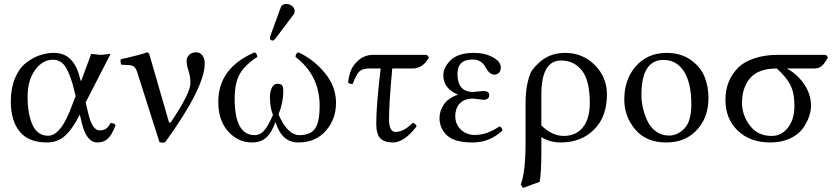

<svg xmlns="http://www.w3.org/2000/svg" viewBox="-20 -704 4187 962"><path d="M409.2 -190.9 422.9 -132.8Q442.9 -50.8 479 -50.8Q498 -50.8 510 -58.3Q522 -65.9 534.2 -87.9Q550.3 -87.9 559.1 -77.1Q542 -30.3 521.5 -10.3Q501 9.8 467.8 9.8Q412.6 9.8 389.2 -90.8L379.9 -129.9Q341.8 -54.7 304.4 -22.5Q267.1 9.8 215.8 9.8Q123 9.8 78.6 -44.7Q34.2 -99.1 34.2 -195.8Q34.2 -261.7 54.7 -311.3Q75.2 -360.8 108.6 -387.5Q142.1 -414.1 177.5 -426.5Q212.9 -439 250 -439Q277.3 -439 298.8 -430.2Q320.3 -421.4 336.4 -404.1Q352.5 -386.7 363.8 -362.1Q375 -337.4 382.8 -304.2Q385.3 -294.4 388.2 -302.7Q388.7 -303.7 389.6 -306.2L437 -434.1Q443.8 -434.1 460.4 -431.6Q477.1 -429.2 485.1 -429.2Q493.2 -429.2 510.5 -431.6Q527.8 -434.1 534.2 -434.1ZM358.9 -222.2 354 -243.2Q335 -324.2 311 -364.5Q287.1 -404.8 245.1 -404.8Q193.4 -404.8 155.8 -353.3Q118.2 -301.8 118.2 -219.2Q118.2 -132.3 143.1 -78.1Q168 -23.9 221.2 -23.9Q287.1 -23.9 342.8 -181.2Z M668 -340.8Q661.1 -361.8 652.1 -369.4Q643.1 -377 625 -377.9L587.9 -379.9Q582 -393.1 585 -407.2Q691.9 -431.2 716.8 -441.9Q724.6 -441.9 729 -429.2L824.7 -98.1Q829.6 -81.5 837.9 -94.2Q934.1 -238.3 934.1 -286.1Q934.1 -321.3 924.6 -349.1Q915 -377 915 -400.9Q915 -416 928 -429Q940.9 -441.9 961.9 -441.9Q982.9 -441.9 994.4 -426Q1005.9 -410.2 1005.9 -387.2Q1005.9 -265.1 808.1 7.8Q794.9 13.7 778.8 7.8Z M1414.6 -684.1Q1430.7 -684.1 1443.6 -673.6Q1456.5 -663.1 1456.5 -648.9Q1456.5 -637.7 1450.7 -630.9L1358.4 -508.8Q1352.5 -501 1346.7 -501Q1332.5 -501 1332.5 -514.2Q1332.5 -518.1 1334.5 -523.9L1386.7 -667Q1392.6 -684.1 1414.6 -684.1ZM1663.6 -189Q1663.6 -106.9 1612.5 -48.6Q1561.5 9.8 1473.6 9.8Q1391.6 9.8 1360.4 -92.8Q1340.3 -37.6 1313 -13.9Q1285.6 9.8 1243.7 9.8Q1172.9 9.8 1123.3 -45.2Q1073.7 -100.1 1073.7 -193.8Q1073.7 -363.8 1256.3 -441.9Q1267.6 -436 1269.5 -418.9Q1212.4 -382.8 1184.1 -337.9Q1155.8 -293 1155.8 -209Q1155.8 -26.9 1256.3 -26.9Q1283.2 -26.9 1303.5 -50Q1323.7 -73.2 1347.7 -127.9Q1332.5 -166 1332.5 -217.8Q1332.5 -243.7 1342 -263.9Q1351.6 -284.2 1369.6 -284.2Q1388.7 -284.2 1394 -275.6Q1399.4 -267.1 1399.4 -247.1Q1399.4 -189.9 1375.5 -130.9Q1420.4 -26.9 1480.5 -26.9Q1535.6 -26.9 1558.6 -59.8Q1581.5 -92.8 1581.5 -173.8Q1581.5 -326.7 1460.4 -418.9Q1462.4 -439 1475.6 -441.9Q1553.7 -404.8 1608.6 -337.4Q1663.6 -270 1663.6 -189Z M1851.1 -429.2H2118.2L2129.4 -417Q2099.6 -360.8 2047.4 -360.8H1945.3Q1929.2 -185.1 1929.2 -107.9Q1929.2 -43 1961.4 -43Q2003.4 -43 2048.3 -88.9Q2063.5 -84 2067.4 -70.8Q2004.4 10.3 1948.2 9.8Q1905.3 9.8 1885.3 -11.2Q1865.2 -32.2 1865.2 -85Q1865.2 -177.7 1887.2 -360.8H1831.1Q1795.9 -360.8 1780.5 -345.9Q1765.1 -331.1 1747.1 -283.2Q1729 -283.2 1724.1 -291Q1728 -324.2 1738.5 -351.6Q1749 -378.9 1778.6 -404.1Q1808.1 -429.2 1851.1 -429.2Z M2261.2 -121.1Q2261.2 -81.1 2289.3 -54.4Q2317.4 -27.8 2358.4 -27.8Q2420.4 -27.8 2482.4 -70.8Q2496.6 -65.9 2497.1 -49.8Q2433.1 10.3 2347.2 9.8Q2257.3 9.8 2219.7 -25.6Q2182.1 -61 2182.1 -112.8Q2182.1 -147 2203.1 -179.4Q2224.1 -211.9 2272.9 -229V-231Q2201.2 -260.7 2201.2 -327.1Q2201.2 -366.2 2238.3 -402.6Q2275.4 -439 2354 -439Q2410.2 -439 2449.7 -417Q2489.3 -395 2489.3 -367.2Q2489.3 -347.2 2479.2 -338.6Q2469.2 -330.1 2457 -330.1Q2434.1 -330.1 2415 -362.8Q2394 -405.8 2348.1 -405.8Q2272 -405.8 2272 -334Q2272 -243.2 2351.1 -243.2L2375 -245.6Q2398.9 -248 2402.3 -248Q2431.2 -248 2431.2 -227.1Q2431.2 -204.1 2401.4 -204.1Q2397.5 -204.1 2376.2 -207Q2355 -210 2350.1 -210Q2308.1 -210 2284.7 -186.5Q2261.2 -163.1 2261.2 -121.1Z M2684.1 207 2600.1 237.8 2589.4 220.2Q2613.3 157.2 2613.3 9.8V-184.1Q2613.3 -248 2623.8 -291.5Q2634.3 -335 2644.8 -350.1Q2655.3 -365.2 2673.3 -382.8Q2728.5 -439 2811 -439Q2899.9 -439 2960.4 -377.9Q3021 -316.9 3021 -231Q3021 -119.1 2956.5 -54.7Q2892.1 9.8 2789.1 9.8Q2735.8 9.8 2692.4 -17.1V61Q2691.9 167 2684.1 207ZM2935.1 -189Q2935.1 -300.8 2895.5 -350.8Q2856 -400.9 2791 -400.9Q2691.9 -400.9 2692.4 -228V-75.2Q2746.6 -23.4 2803.2 -22.9Q2866.2 -22.9 2900.6 -65.9Q2935.1 -108.9 2935.1 -189Z M3107.9 -205.1Q3107.9 -304.2 3163.1 -369.1Q3222.7 -439 3319.8 -439Q3391.6 -439 3441.2 -403.6Q3490.7 -368.2 3510.3 -319.1Q3529.8 -270 3529.8 -213.9Q3529.8 -109.4 3464.8 -45.9Q3407.7 10.3 3317.9 9.8Q3217.8 9.8 3162.8 -55.2Q3107.9 -120.1 3107.9 -205.1ZM3304.7 -403.8Q3193.8 -403.8 3193.8 -228Q3193.8 -195.8 3201.4 -162.8Q3209 -129.9 3223.9 -97.9Q3238.8 -65.9 3266.8 -45.4Q3294.9 -24.9 3332 -24.9Q3376 -24.9 3409.9 -61Q3443.8 -97.2 3443.8 -182.1Q3443.8 -289.1 3406.7 -346.4Q3369.6 -403.8 3304.7 -403.8Z M4057.6 -360.8H3921.9Q3971.7 -335 4007.6 -284.4Q4043.5 -233.9 4043.5 -171.9Q4043.5 -147.9 4033.4 -118.9Q4023.4 -89.8 4002 -59.8Q3980.5 -29.8 3938 -10Q3895.5 9.8 3839.8 9.8Q3737.8 9.8 3676.3 -49.6Q3614.7 -108.9 3614.7 -204.1Q3614.7 -301.3 3679.7 -366.2Q3707.5 -394 3759.5 -411.6Q3811.5 -429.2 3876.5 -429.2H4117.7L4128.4 -417Q4113.3 -388.2 4098.4 -374.5Q4083.5 -360.8 4057.6 -360.8ZM3846.7 -22.9Q3895.5 -22.9 3928 -64.5Q3960.4 -106 3960.4 -174.8Q3960.4 -238.8 3939.5 -279.3Q3918.5 -319.8 3871.6 -360.8Q3780.8 -360.8 3739.3 -313.5Q3697.8 -266.1 3697.8 -188Q3697.8 -127.9 3736.8 -75.4Q3775.9 -22.9 3846.7 -22.9Z"/></svg>

Font: Linux Libertine Capitals
Style: Small Caps
Weight: 400
Designer: Philipp H. Poll
Foundry: Philipp H. Poll
Version: Version 5.1.3